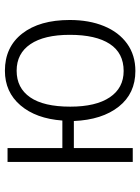

<svg xmlns="http://www.w3.org/2000/svg" viewBox="88 -662 585 802"><g transform="rotate(-90 381.0 -261.5)"><path d="M698 -263Q698 -182 672.5 -120Q647 -58 599 -23.5Q551 11 485 11Q391 11 336 -58.5Q281 -128 276 -246H163V0H105V-523H163V-294H278Q286 -404 341.5 -469Q397 -534 486 -534Q585 -534 641.5 -461.5Q698 -389 698 -263ZM636 -263Q636 -370 597 -427.5Q558 -485 486 -485Q414 -485 375 -428.5Q336 -372 336 -261Q336 -154 375 -96Q414 -38 485 -38Q560 -38 598 -96Q636 -154 636 -263Z"/></g></svg>

Font: Fira Sans Light
Style: Regular
Weight: 300
Designer: bBox Type GmbH & Carrois Corporate GbR & Edenspiekermann AG
Foundry: bBox Type GmbH & Carrois Corporate GbR & Edenspiekermann AG
Version: Version 4.301